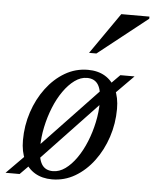

<svg xmlns="http://www.w3.org/2000/svg" viewBox="-71 -715 620 768"><g transform="rotate(5 238.5 -331.0)"><path d="M272 -439Q312 -439 340.8 -421.8Q369.5 -404.5 385.2 -372Q401 -339.5 401 -293Q401 -234.5 383 -180Q365 -125.5 333 -82.8Q301 -40 258.5 -15Q216 10 166 10Q126.5 10 97.5 -7.2Q68.5 -24.5 52.8 -57.2Q37 -90 37 -136Q37 -195 55 -249.2Q73 -303.5 105 -346.2Q137 -389 179.5 -414Q222 -439 272 -439ZM167 -23Q192.5 -23 216.5 -40.2Q240.5 -57.5 261.2 -87.2Q282 -117 297.2 -154.5Q312.5 -192 321.2 -233.2Q330 -274.5 330 -314Q330 -361.5 315.8 -384Q301.5 -406.5 271 -406.5Q245.5 -406.5 221.5 -389Q197.5 -371.5 176.8 -342Q156 -312.5 140.8 -274.8Q125.5 -237 116.8 -195.8Q108 -154.5 108 -115Q108 -68.5 122 -45.8Q136 -23 167 -23ZM402.5 -429H459.5L375.5 -344L350.5 -324.5L101.5 -61.5L80 -45L35.5 0H-21L60.5 -82.5L84.5 -102L337 -368L359 -385ZM270 -507 385 -672.5H498V-664L299.5 -507Z"/></g></svg>

Font: Newsreader 20pt
Style: Italic
Weight: 400
Italic angle: -17°
Version: Version 1.003